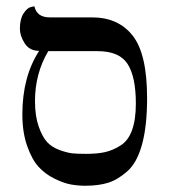

<svg xmlns="http://www.w3.org/2000/svg" viewBox="-20 -577 550 608"><path d="M289.1 -415H132.8Q90.8 -344.2 90.8 -256.8Q90.8 -210 102.3 -177Q113.8 -144 128.9 -127.4Q144 -110.8 168.9 -101.8Q193.8 -92.8 210.4 -91.3Q227.1 -89.8 252.9 -89.8Q289.1 -89.8 313.5 -95.5Q337.9 -101.1 362.1 -116.5Q386.2 -131.8 398.2 -165Q410.2 -198.2 410.2 -249Q410.2 -334 384 -374.5Q357.9 -415 289.1 -415ZM250 11.2Q227.1 11.2 204.1 7.1Q181.2 2.9 152.1 -11.5Q123 -25.9 102.1 -48.8Q81.1 -71.8 65.9 -115Q50.8 -158.2 50.8 -214.8Q50.8 -334 104 -416Q73.2 -416 58.1 -439.9Q43 -463.9 43 -485.8Q43 -516.6 54.4 -534.2Q65.9 -551.8 77.6 -554.7L88.9 -557.1Q96.7 -522 137.2 -522H271Q355 -522 400.4 -463.9Q445.8 -405.8 445.8 -266.1Q445.8 -178.2 429.9 -120.1Q414.1 -62 383.5 -34.9Q353 -7.8 322.5 1.7Q292 11.2 250 11.2Z"/></svg>

Font: Biolilbert
Style: Regular
Weight: 400
Designer: Philipp H. Poll
Foundry: Philipp H. Poll
Version: Version 1.1.0